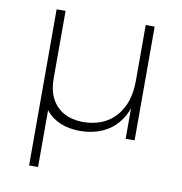

<svg xmlns="http://www.w3.org/2000/svg" viewBox="-80 -596 823 866"><g transform="rotate(10 331.5 -163.5)"><path d="M559 -521V0H518V-139Q493 -71 439.5 -35.5Q386 0 309 1Q257 1 217 -16Q177 -33 151 -66V194H110V-521H151V-211Q151 -131 195 -86Q239 -41 318 -41Q412 -43 465 -103Q518 -163 518 -266V-521Z"/></g></svg>

Font: Montserrat arm2 ExtraLight
Style: Regular
Weight: 275
Designer: Julieta Ulanovsky
Foundry: Julieta Ulanovsky
Version: Version 6.000